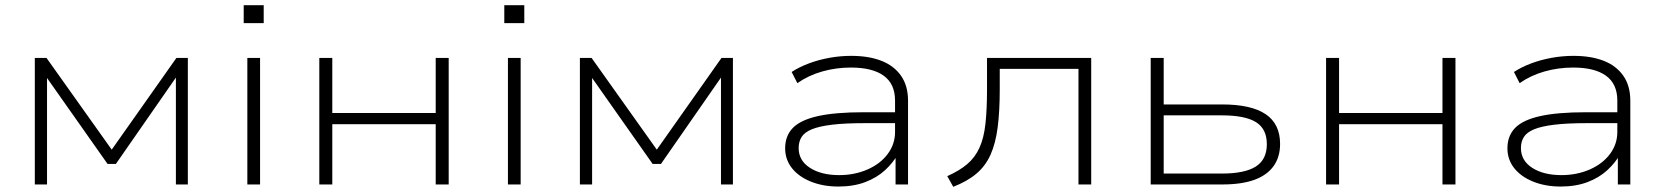

<svg xmlns="http://www.w3.org/2000/svg" viewBox="-20 -710 6407 739"><path d="M114 0V-487H159L410 -134L659 -487H703V0H657V-433H672L426 -79H394L144 -434H161V0Z M918 -621V-690H995V-621ZM932 0V-487H981V0Z M1209 0V-487H1259V-275H1657V-487H1707V0H1657V-232H1259V0Z M1921 -621V-690H1998V-621ZM1935 0V-487H1984V0Z M2212 0V-487H2257L2508 -134L2757 -487H2801V0H2755V-433H2770L2524 -79H2492L2242 -434H2259V0Z M3207 8Q3148 8 3101 -11Q3054 -30 3028 -63Q3002 -96 3002 -139Q3002 -187 3031.5 -217.5Q3061 -248 3127.5 -263Q3194 -278 3305 -278H3440V-236H3308Q3232 -236 3182.5 -230Q3133 -224 3105 -212.5Q3077 -201 3065.5 -183Q3054 -165 3054 -140Q3054 -92 3097.5 -64Q3141 -36 3210 -36Q3269 -36 3318.5 -57.5Q3368 -79 3396.5 -117Q3425 -155 3425 -202V-323Q3425 -387 3381.5 -418.5Q3338 -450 3255 -450Q3198 -450 3145 -435Q3092 -420 3049 -390L3027 -433Q3056 -452 3093.5 -466Q3131 -480 3172.5 -487.5Q3214 -495 3256 -495Q3324 -495 3372.5 -476Q3421 -457 3448 -418.5Q3475 -380 3475 -322V0H3427V-116L3436 -117Q3418 -84 3386.5 -55Q3355 -26 3310 -9Q3265 8 3207 8Z M3649 9 3626 -32Q3673 -53 3703 -78.5Q3733 -104 3750 -141.5Q3767 -179 3773 -234Q3779 -289 3779 -368V-487H4180V0H4131V-445H3828V-366Q3828 -282 3820 -220Q3812 -158 3792.5 -114.5Q3773 -71 3738 -41.5Q3703 -12 3649 9Z M4409 0V-487H4459V-308H4684Q4796 -308 4851.5 -270.5Q4907 -233 4907 -156Q4907 -105 4881.5 -70Q4856 -35 4807 -17.5Q4758 0 4684 0ZM4459 -42H4683Q4771 -42 4813.5 -69Q4856 -96 4856 -155Q4856 -214 4814 -240Q4772 -266 4683 -266H4459Z M5084 0V-487H5134V-275H5532V-487H5582V0H5532V-232H5134V0Z M5987 8Q5928 8 5881 -11Q5834 -30 5808 -63Q5782 -96 5782 -139Q5782 -187 5811.5 -217.5Q5841 -248 5907.5 -263Q5974 -278 6085 -278H6220V-236H6088Q6012 -236 5962.5 -230Q5913 -224 5885 -212.5Q5857 -201 5845.5 -183Q5834 -165 5834 -140Q5834 -92 5877.5 -64Q5921 -36 5990 -36Q6049 -36 6098.5 -57.5Q6148 -79 6176.5 -117Q6205 -155 6205 -202V-323Q6205 -387 6161.5 -418.5Q6118 -450 6035 -450Q5978 -450 5925 -435Q5872 -420 5829 -390L5807 -433Q5836 -452 5873.5 -466Q5911 -480 5952.5 -487.5Q5994 -495 6036 -495Q6104 -495 6152.5 -476Q6201 -457 6228 -418.5Q6255 -380 6255 -322V0H6207V-116L6216 -117Q6198 -84 6166.5 -55Q6135 -26 6090 -9Q6045 8 5987 8Z"/></svg>

Font: Nunito Sans 10pt Expanded ExtraLight
Style: Regular
Weight: 250
Width: 7
Designer: Vernon Adams
Foundry: Vernon Adams
Version: Version 3.101;gftools[0.9.27]